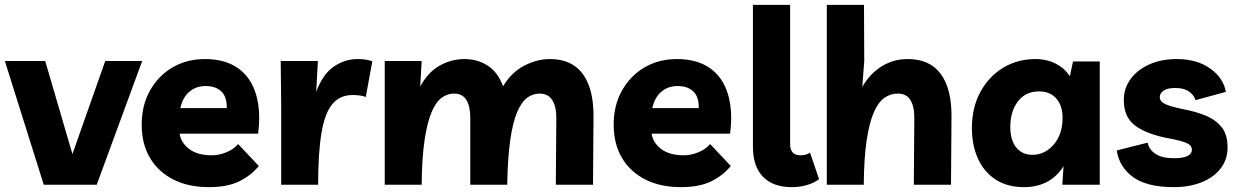

<svg xmlns="http://www.w3.org/2000/svg" viewBox="-20 -760 5089 790"><path d="M413 -509H565L378 0H160L0 -509H166L278 -126Z M840 10Q755 10 693 -21.5Q631 -53 597 -110.5Q563 -168 563 -247Q563 -327 597.5 -388Q632 -449 690.5 -483Q749 -517 823 -517Q907 -517 960 -479Q1013 -441 1033.5 -371.5Q1054 -302 1042 -210H719Q725 -172 759 -146.5Q793 -121 852 -121Q879 -121 909 -132.5Q939 -144 960 -167L1045 -77Q1012 -37 963.5 -13.5Q915 10 840 10ZM826 -406Q786 -406 758.5 -382Q731 -358 722 -315H913Q914 -362 890.5 -384Q867 -406 826 -406Z M1485 -361Q1465 -369 1431 -369Q1379 -369 1348 -332.5Q1317 -296 1303 -214.5Q1289 -133 1289 0H1137V-330L1135 -509H1288L1281 -382Q1308 -455 1353.5 -486Q1399 -517 1451 -517Q1468 -517 1482.5 -515Q1497 -513 1512 -508Z M1563 0V-509H1715L1709 -404Q1741 -463 1789 -490Q1837 -517 1891 -517Q1944 -517 1986 -490.5Q2028 -464 2050 -405Q2084 -462 2136.5 -489.5Q2189 -517 2243 -517Q2333 -517 2378 -455.5Q2423 -394 2422 -279L2420 0H2267L2269 -276Q2269 -322 2252 -348.5Q2235 -375 2200 -375Q2173 -375 2149.5 -358Q2126 -341 2108 -299Q2090 -257 2079.5 -184Q2069 -111 2067 0H1915V-276Q1915 -322 1899 -348.5Q1883 -375 1848 -375Q1821 -375 1797.5 -358Q1774 -341 1756 -299Q1738 -257 1727 -184Q1716 -111 1715 0Z M2782 10Q2697 10 2635 -21.5Q2573 -53 2539 -110.5Q2505 -168 2505 -247Q2505 -327 2539.5 -388Q2574 -449 2632.5 -483Q2691 -517 2765 -517Q2849 -517 2902 -479Q2955 -441 2975.5 -371.5Q2996 -302 2984 -210H2661Q2667 -172 2701 -146.5Q2735 -121 2794 -121Q2821 -121 2851 -132.5Q2881 -144 2902 -167L2987 -77Q2954 -37 2905.5 -13.5Q2857 10 2782 10ZM2768 -406Q2728 -406 2700.5 -382Q2673 -358 2664 -315H2855Q2856 -362 2832.5 -384Q2809 -406 2768 -406Z M3238 10Q3161 10 3119.5 -32.5Q3078 -75 3078 -156V-740H3231V-167Q3231 -121 3274 -121Q3297 -121 3313 -132L3350 -23Q3333 -9 3303 0.5Q3273 10 3238 10Z M3382 0V-740H3535L3536 -509L3528 -402Q3559 -457 3607.5 -487Q3656 -517 3715 -517Q3806 -517 3851 -455.5Q3896 -394 3895 -279L3893 0H3740L3742 -268Q3743 -320 3726.5 -347.5Q3710 -375 3674 -375Q3644 -375 3619 -357.5Q3594 -340 3575.5 -298Q3557 -256 3546 -183Q3535 -110 3534 0Z M4505 -507V0H4351L4356 -76Q4301 10 4193 10Q4125 10 4077 -21Q4029 -52 4004 -107Q3979 -162 3979 -233Q3979 -318 4014 -382Q4049 -446 4108 -481.5Q4167 -517 4240 -517Q4288 -517 4325 -497.5Q4362 -478 4382 -446L4395 -507ZM4255 -384Q4200 -384 4168.5 -343Q4137 -302 4137 -238Q4137 -183 4161.5 -153Q4186 -123 4228 -123Q4279 -123 4315.5 -165Q4352 -207 4352 -275Q4352 -326 4326 -355Q4300 -384 4255 -384Z M4810 10Q4699 10 4642 -31.5Q4585 -73 4575 -141L4702 -173Q4708 -144 4735 -126.5Q4762 -109 4809 -109Q4884 -109 4884 -144Q4884 -162 4862.5 -171.5Q4841 -181 4793 -190Q4703 -206 4653.5 -241Q4604 -276 4604 -348Q4604 -397 4632 -435Q4660 -473 4709 -495Q4758 -517 4822 -517Q4905 -517 4959.5 -478Q5014 -439 5024 -382L4899 -348Q4892 -370 4871.5 -384Q4851 -398 4816 -398Q4783 -398 4767.5 -387Q4752 -376 4752 -361Q4752 -343 4773 -332.5Q4794 -322 4847 -311Q4901 -301 4942.5 -283.5Q4984 -266 5007.5 -235.5Q5031 -205 5031 -153Q5031 -104 5002.5 -67Q4974 -30 4924 -10Q4874 10 4810 10Z"/></svg>

Font: Livvic
Style: Bold
Weight: 700
Designer: Jacques Le Bailly, Baron von Fonthausen
Version: Version 1.001; ttfautohint (v1.8.2)